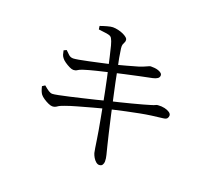

<svg xmlns="http://www.w3.org/2000/svg" viewBox="-132 -931 1265 1145"><g transform="rotate(20 500.0 -358.0)"><path d="M601 42Q591 42 580.5 33Q570 24 562.5 11Q555 -2 551 -15Q549 -24 545.5 -45Q542 -66 538 -94Q534 -122 529 -150Q524 -180 516.5 -219Q509 -258 501 -301.5Q493 -345 484.5 -386Q476 -427 469 -460.5Q462 -494 457 -514Q449 -548 441 -585Q433 -622 425 -651.5Q417 -681 410 -692Q405 -703 391 -707Q377 -711 359.5 -712.5Q342 -714 324 -717L321 -738Q340 -745 363.5 -751.5Q387 -758 399 -758Q415 -758 432.5 -754Q450 -750 464.5 -743.5Q479 -737 488.5 -729Q498 -721 498 -713Q499 -704 495 -697Q491 -690 488 -681Q485 -672 487 -656Q491 -626 496 -599Q501 -572 511 -525Q524 -457 539 -389.5Q554 -322 567 -262Q580 -202 591.5 -155.5Q603 -109 609 -83Q617 -50 622.5 -29.5Q628 -9 628 11Q628 22 622 32Q616 42 601 42ZM219 -191Q209 -191 193.5 -198Q178 -205 163 -215Q148 -225 140 -235Q134 -243 129.5 -254.5Q125 -266 121 -283L138 -294Q158 -277 170.5 -269Q183 -261 194 -261Q204 -261 231.5 -266.5Q259 -272 296.5 -280.5Q334 -289 375.5 -299Q417 -309 455 -318Q493 -327 521 -335Q550 -341 586.5 -350.5Q623 -360 659.5 -369Q696 -378 725 -386.5Q754 -395 768 -399Q789 -405 796 -409Q803 -413 810 -413Q833 -415 852.5 -410.5Q872 -406 884 -397.5Q896 -389 896 -378Q896 -368 890 -360Q884 -352 864 -350Q828 -346 795 -341.5Q762 -337 725.5 -330Q689 -323 642 -313Q595 -303 530 -288Q494 -279 449 -266.5Q404 -254 361 -242Q318 -230 288 -219Q261 -210 248 -200.5Q235 -191 219 -191ZM263 -438Q253 -438 237.5 -445.5Q222 -453 207 -463.5Q192 -474 185 -484Q178 -493 175 -502.5Q172 -512 169 -528L186 -536Q199 -523 210.5 -512.5Q222 -502 239 -502Q248 -502 274 -506.5Q300 -511 334.5 -518.5Q369 -526 405.5 -534Q442 -542 473 -549Q514 -560 552 -570Q590 -580 623 -590Q655 -601 669 -608Q683 -615 690 -616Q701 -616 714 -615Q727 -614 738.5 -610Q750 -606 757.5 -600Q765 -594 765 -585Q765 -573 754.5 -565.5Q744 -558 725 -554Q693 -548 647.5 -538Q602 -528 558 -518.5Q514 -509 486 -502Q439 -491 394 -480Q349 -469 315 -458Q295 -451 286 -444.5Q277 -438 263 -438Z"/></g></svg>

Font: Noto Serif HK ExtraLight
Style: Regular
Weight: 400
Version: Version 2.002-H1;hotconv 1.1.0;makeotfexe 2.6.0